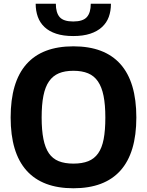

<svg xmlns="http://www.w3.org/2000/svg" viewBox="-20 -998 787 1028"><path d="M372 -805Q319 -805 281 -817.5Q243 -830 218.5 -853Q194 -876 182.5 -908Q171 -940 171 -978H279Q279 -930 299.5 -906.5Q320 -883 372 -883Q424 -883 445 -906.5Q466 -930 466 -978H574Q574 -939 562.5 -907.5Q551 -876 526 -853Q501 -830 463 -817.5Q425 -805 372 -805ZM373 10Q207 10 122 -85Q37 -180 37 -369Q37 -559 121.5 -654.5Q206 -750 373 -750Q540 -750 625 -654.5Q710 -559 710 -369Q710 -180 625 -85Q540 10 373 10ZM373 -122Q420 -122 452.5 -135Q485 -148 505.5 -177Q526 -206 535 -253Q544 -300 544 -369Q544 -437 534.5 -484.5Q525 -532 504.5 -562Q484 -592 451.5 -605.5Q419 -619 373 -619Q327 -619 295 -605.5Q263 -592 242.5 -562.5Q222 -533 212.5 -485.5Q203 -438 203 -369Q203 -301 212.5 -253.5Q222 -206 242 -177Q262 -148 294.5 -135Q327 -122 373 -122Z"/></svg>

Font: Encode Sans Narrow
Style: Bold
Weight: 700
Designer: Pablo Impallari, Andres Torresi
Foundry: Pablo Impallari, Andres Torresi
Version: Version 1.000; ttfautohint (v1.00) -l 8 -r 50 -G 200 -x 14 -